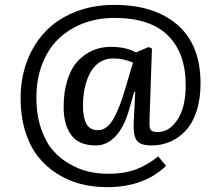

<svg xmlns="http://www.w3.org/2000/svg" viewBox="-20 -588 900 791"><path d="M436 -395Q499.5 -395 540 -372.1L591.8 -394L606 -388.2L596.2 -101.1Q595.7 -85 595.9 -74Q596.2 -63 599.1 -56.4Q602.1 -49.8 609.1 -46.9Q616.2 -43.9 629.9 -43.9Q677.7 -43.9 711.4 -95.5Q745.1 -147 745.1 -236.8Q745.1 -369.1 671.9 -441.7Q598.6 -514.2 451.2 -514.2Q383.3 -514.2 325 -492.4Q266.6 -470.7 223.1 -429.9Q179.7 -389.2 154.8 -326.4Q129.9 -263.7 129.9 -186Q129.9 -116.7 148.2 -61.3Q166.5 -5.9 195.8 28.8Q225.1 63.5 264.6 86.4Q304.2 109.4 343.8 118.7Q383.3 127.9 424.8 127.9Q492.2 127.9 540 109.9Q587.9 91.8 631.8 56.2L664.1 95.2Q573.2 183.1 420.9 183.1Q364.3 183.1 312.7 169.9Q261.2 156.7 215.6 127.9Q169.9 99.1 136.7 57.1Q103.5 15.1 84.2 -46.6Q64.9 -108.4 64.9 -184.1Q64.9 -265.6 91.3 -335.7Q117.7 -405.8 166.3 -457.3Q214.8 -508.8 288.3 -538.3Q361.8 -567.9 451.2 -567.9Q616.7 -567.9 711.4 -485.4Q806.2 -402.8 806.2 -244.1Q806.2 -180.2 789.8 -130.1Q773.4 -80.1 745.1 -49.8Q716.8 -19.5 681.2 -4.2Q645.5 11.2 605 11.2Q556.2 11.2 542.2 -11Q528.3 -33.2 530.8 -83L537.1 -210H533.2L512.2 -137.2Q491.7 -64.5 456.1 -26.6Q420.4 11.2 375 11.2Q305.2 11.2 273.7 -31.2Q242.2 -73.7 242.2 -147Q242.2 -210.4 258.1 -259.5Q273.9 -308.6 301.5 -337.4Q329.1 -366.2 363 -380.6Q397 -395 436 -395ZM527.8 -330.1Q489.3 -347.2 445.8 -347.2Q413.6 -347.2 389.2 -330.6Q364.7 -314 350.3 -285.9Q335.9 -257.8 328.9 -224.1Q321.8 -190.4 321.8 -152.8Q321.8 -104 335.9 -77.9Q350.1 -51.8 383.8 -51.8Q403.3 -51.8 419.9 -64.7Q436.5 -77.6 450.2 -103.5Q463.9 -129.4 474.1 -156.5Q484.4 -183.6 496.1 -223.1Z"/></svg>

Font: Literata Book
Style: Italic
Weight: 400
Italic angle: -3°
Designer: Latin by Veronika Burian and Jose Scaglione. Greek by Irene Vlachou. Cyrillic by Vera Evstafieva
Foundry: TypeTogether
Version: Version 1.003;PS 001.003;hotconv 1.0.88;makeotf.lib2.5.64775